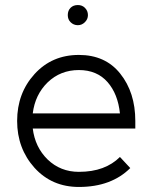

<svg xmlns="http://www.w3.org/2000/svg" viewBox="-20 -730 594 762"><path d="M517 -220V-250Q517 -363 457 -438Q398 -512 293 -512Q186 -512 117 -436Q48 -360 48 -250Q48 -141 117 -64Q186 12 293 12Q358 12 409 -7Q460 -26 497 -63L456 -107Q427 -78 386.5 -63Q346 -48 293 -48Q220 -48 169 -97Q119 -146 110 -220ZM293 -452Q365 -452 407 -404Q448 -357 456 -280H110Q119 -354 169 -403Q220 -452 293 -452ZM329 -670Q329 -687 317 -699Q306 -710 289 -710Q271 -710 260 -699Q249 -688 249 -670Q249 -653 260 -642Q272 -630 289 -630Q305 -630 317 -642Q329 -654 329 -670Z"/></svg>

Font: Unageo Variable
Style: Regular
Weight: 300
Designer: Richard Sepsi
Foundry: Richard Sepsi
Version: Version 2.200